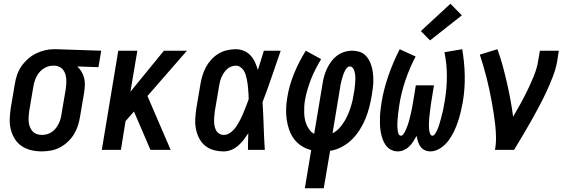

<svg xmlns="http://www.w3.org/2000/svg" viewBox="-20 -801 3040 1026"><path d="M203 8Q174 8 146.5 1.5Q119 -5 96.5 -20Q74 -35 59.5 -58Q45 -81 38 -108Q31 -135 32 -164Q33 -193 37 -221L59 -351Q63 -376 71 -400Q79 -424 93.5 -445.5Q108 -467 128 -485Q148 -503 171 -514.5Q194 -526 218.5 -532Q243 -538 268 -538Q271 -538 275 -538Q279 -538 283 -538L521 -530L506 -442L393 -446Q406 -434 415.5 -418Q425 -402 429.5 -384.5Q434 -367 433.5 -347.5Q433 -328 430 -309L408 -179Q404 -154 396.5 -130Q389 -106 375.5 -84Q362 -62 342.5 -43.5Q323 -25 300 -13Q277 -1 252 3.5Q227 8 203 8ZM205 -80Q205 -80 205 -80Q205 -80 205 -80Q218 -80 232 -84Q246 -88 257.5 -96Q269 -104 278 -115.5Q287 -127 293.5 -140Q300 -153 303.5 -166Q307 -179 309 -193L331 -323Q333 -337 334 -350.5Q335 -364 334 -377.5Q333 -391 329.5 -403.5Q326 -416 318.5 -426.5Q311 -437 299.5 -443Q288 -449 274 -450H268Q267 -450 265 -450Q263 -450 262 -450Q242 -450 222.5 -440Q203 -430 189.5 -413.5Q176 -397 168.5 -377Q161 -357 158 -337L136 -207Q134 -193 133 -178Q132 -163 133.5 -149Q135 -135 140 -122Q145 -109 154.5 -99Q164 -89 177 -84.5Q190 -80 205 -80Z M524 0 612 -530H714L677 -311L856 -530H979L768 -288L892 0H784L696 -205L651 -154L626 0Z M1176 8Q1148 8 1122 1Q1096 -6 1076 -22.5Q1056 -39 1044 -62.5Q1032 -86 1027 -112Q1022 -138 1023.5 -166Q1025 -194 1029 -221L1051 -351Q1055 -375 1062 -398Q1069 -421 1080.5 -442.5Q1092 -464 1109.5 -483Q1127 -502 1148 -514.5Q1169 -527 1193 -532.5Q1217 -538 1240 -538Q1263 -538 1284 -529Q1305 -520 1319.5 -504Q1334 -488 1343 -468Q1352 -448 1358 -427Q1366 -452 1374 -478Q1382 -504 1390 -530H1480Q1456 -461 1432.5 -392Q1409 -323 1383 -255Q1387 -191 1389 -127.5Q1391 -64 1395 0H1305Q1305 -22 1305.5 -44.5Q1306 -67 1307 -89Q1295 -71 1282 -54Q1269 -37 1252.5 -22.5Q1236 -8 1216 0Q1196 8 1176 8ZM1176 -80Q1191 -80 1204.5 -88Q1218 -96 1228.5 -107.5Q1239 -119 1247.5 -132.5Q1256 -146 1263 -159.5Q1270 -173 1276 -187Q1282 -201 1287.5 -215Q1293 -229 1298.5 -243Q1304 -257 1309 -271Q1309 -285 1308 -298Q1307 -311 1306 -324.5Q1305 -338 1303.5 -351Q1302 -364 1299 -377Q1296 -390 1292.5 -402Q1289 -414 1282 -424.5Q1275 -435 1264.5 -442.5Q1254 -450 1240 -450Q1227 -450 1214.5 -445Q1202 -440 1192.5 -431Q1183 -422 1175.5 -410.5Q1168 -399 1163 -387Q1158 -375 1155 -362.5Q1152 -350 1150 -337L1128 -207Q1126 -194 1125 -180.5Q1124 -167 1124 -154Q1124 -141 1126.5 -128Q1129 -115 1135 -104Q1141 -93 1152 -86.5Q1163 -80 1176 -80Z M1609 205 1643 1Q1615 -6 1591.5 -21Q1568 -36 1551.5 -58Q1535 -80 1525.5 -107Q1516 -134 1512 -162Q1508 -190 1509 -220Q1510 -250 1515 -279Q1520 -312 1529.5 -345Q1539 -378 1552 -409.5Q1565 -441 1580.5 -471Q1596 -501 1614 -530L1696 -485Q1681 -460 1667 -433Q1653 -406 1642.5 -379Q1632 -352 1623.5 -323.5Q1615 -295 1610 -267Q1607 -250 1606 -233Q1605 -216 1605.5 -198.5Q1606 -181 1609 -165Q1612 -149 1618.5 -134Q1625 -119 1635 -106Q1645 -93 1659 -86L1703 -350Q1706 -371 1711.5 -391.5Q1717 -412 1726.5 -432.5Q1736 -453 1749.5 -471.5Q1763 -490 1781 -503.5Q1799 -517 1820 -523.5Q1841 -530 1863 -530Q1882 -530 1900 -524.5Q1918 -519 1931 -507Q1944 -495 1952.5 -479Q1961 -463 1966 -445.5Q1971 -428 1973 -409Q1975 -390 1975 -371Q1975 -352 1972.5 -332.5Q1970 -313 1967 -294Q1962 -263 1954 -231Q1946 -199 1934 -169Q1922 -139 1903.5 -109.5Q1885 -80 1861 -56Q1837 -32 1806.5 -16Q1776 0 1744 5L1710 205ZM1757 -89Q1777 -99 1792 -115Q1807 -131 1818.5 -149.5Q1830 -168 1838.5 -187.5Q1847 -207 1853.5 -227Q1860 -247 1864.5 -267.5Q1869 -288 1872 -309Q1874 -318 1875 -328Q1876 -338 1877 -347.5Q1878 -357 1878.5 -366.5Q1879 -376 1879 -385.5Q1879 -395 1877.5 -404.5Q1876 -414 1873.5 -422.5Q1871 -431 1864.5 -438.5Q1858 -446 1849 -446Q1841 -446 1835 -439.5Q1829 -433 1825 -426Q1821 -419 1818 -411.5Q1815 -404 1812.5 -396.5Q1810 -389 1808 -381.5Q1806 -374 1804 -366.5Q1802 -359 1800.5 -351.5Q1799 -344 1798 -336Z M2105 8Q2086 8 2069 -1Q2052 -10 2041 -25.5Q2030 -41 2024 -59Q2018 -77 2014.5 -96Q2011 -115 2010.5 -134.5Q2010 -154 2010.5 -174Q2011 -194 2013.5 -214.5Q2016 -235 2019 -254Q2025 -291 2034.5 -327.5Q2044 -364 2056.5 -399.5Q2069 -435 2084 -470Q2099 -505 2116 -538L2201 -499Q2185 -469 2171.5 -437.5Q2158 -406 2147 -373.5Q2136 -341 2127.5 -307.5Q2119 -274 2114 -241Q2113 -234 2112 -226.5Q2111 -219 2110 -211.5Q2109 -204 2108 -197Q2107 -190 2106.5 -182.5Q2106 -175 2105 -167.5Q2104 -160 2104 -153Q2104 -146 2103.5 -138.5Q2103 -131 2103.5 -124Q2104 -117 2104.5 -110Q2105 -103 2106.5 -96Q2108 -89 2111.5 -82.5Q2115 -76 2123 -76Q2130 -76 2135 -83Q2140 -90 2143.5 -96.5Q2147 -103 2150 -110Q2153 -117 2155.5 -124Q2158 -131 2160.5 -138Q2163 -145 2165 -152Q2167 -159 2168.5 -166Q2170 -173 2172 -180Q2174 -187 2175.5 -194Q2177 -201 2178.5 -208Q2180 -215 2181.5 -222Q2183 -229 2184 -236.5Q2185 -244 2186.5 -251Q2188 -258 2189 -265L2202 -345H2299L2286 -265Q2285 -257 2283.5 -248.5Q2282 -240 2281 -232Q2280 -224 2279 -215.5Q2278 -207 2277 -198.5Q2276 -190 2275 -182Q2274 -174 2273.5 -165.5Q2273 -157 2272.5 -149Q2272 -141 2272 -132.5Q2272 -124 2272.5 -116Q2273 -108 2274.5 -100Q2276 -92 2279.5 -84Q2283 -76 2291 -76Q2298 -76 2303 -83Q2308 -90 2311.5 -96.5Q2315 -103 2318 -110Q2321 -117 2323.5 -124Q2326 -131 2328 -138Q2330 -145 2332 -152Q2334 -159 2336 -166Q2338 -173 2339.5 -180Q2341 -187 2343 -194Q2345 -201 2346.5 -208Q2348 -215 2349.5 -222Q2351 -229 2352 -236Q2353 -243 2354.5 -250Q2356 -257 2357 -264Q2368 -330 2368 -394.5Q2368 -459 2355 -522L2450 -538Q2462 -468 2463.5 -397.5Q2465 -327 2453 -255Q2448 -228 2441.5 -201Q2435 -174 2426 -147.5Q2417 -121 2404.5 -95.5Q2392 -70 2374.5 -47Q2357 -24 2331.5 -8Q2306 8 2279 8Q2263 8 2249 1Q2235 -6 2226.5 -18Q2218 -30 2213.5 -45Q2209 -60 2206 -75Q2198 -60 2188.5 -45Q2179 -30 2166.5 -18Q2154 -6 2138 1Q2122 8 2105 8ZM2278 -585 2229 -635 2387 -781 2448 -719Z M2625 0Q2631 -33 2630.5 -66.5Q2630 -100 2626.5 -132.5Q2623 -165 2618 -197Q2613 -229 2607 -261Q2601 -293 2594.5 -324Q2588 -355 2580 -386Q2572 -417 2563 -448Q2554 -479 2544 -509L2638 -538Q2654 -495 2666 -450.5Q2678 -406 2688.5 -360.5Q2699 -315 2707.5 -269Q2716 -223 2722 -177Q2743 -213 2763 -249.5Q2783 -286 2801 -323.5Q2819 -361 2834.5 -399.5Q2850 -438 2856 -477L2865 -530H2966L2958 -477Q2951 -435 2935 -393.5Q2919 -352 2900.5 -312Q2882 -272 2861 -232.5Q2840 -193 2818 -154Q2796 -115 2773 -76.5Q2750 -38 2727 0Z"/></svg>

Font: Iosevka Slab Semibold
Style: Italic
Weight: 600
Italic angle: -9°
Monospace: yes
Designer: Belleve Invis
Foundry: Belleve Invis
Version: Version 11.1.1; ttfautohint (v1.8.3)